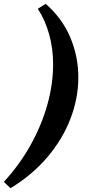

<svg xmlns="http://www.w3.org/2000/svg" viewBox="-123 -780 443 1005"><path d="M116 -760Q203 -684 245 -584Q287 -484 287 -375Q287 -266 246 -159Q205 -52 125.5 42Q46 136 -68 205L-103 172Q-20 82 37.5 -21.5Q95 -125 125 -232.5Q155 -340 155 -444Q155 -525 134.5 -599.5Q114 -674 75 -734Z"/></svg>

Font: Piazzolla Thin Black
Style: Italic
Weight: 900
Italic angle: -11.3°
Version: Version 2.005